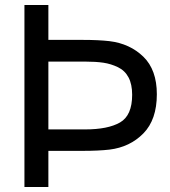

<svg xmlns="http://www.w3.org/2000/svg" viewBox="-20 -750 682 770"><path d="M313 -590Q375 -590 419 -585Q501 -575 555 -522.5Q609 -470 609 -372Q609 -270 555 -215Q501 -160 419 -150Q375 -145 313 -145H174V0H78V-730H174V-590ZM174 -231H321Q413 -231 461.5 -259Q510 -287 510 -370Q510 -412 495.5 -439.5Q481 -467 453 -480.5Q425 -494 394.5 -498.5Q364 -503 321 -503H174Z"/></svg>

Font: Nacelle
Style: Regular
Weight: 400
Designer: Sora Sagano
Foundry: Sora Sagano
Version: Version 1.000;FEAKit 1.0